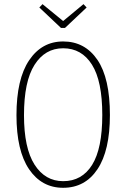

<svg xmlns="http://www.w3.org/2000/svg" viewBox="-20 -892 607 922"><path d="M380.9 -872.1 396 -856 292 -757.8H272.9L168.9 -856L184.1 -872.1L283.2 -791ZM283.2 -692.9Q387.7 -692.9 447.8 -604.7Q507.8 -516.6 507.8 -339.8Q507.8 -168.9 448.2 -79.6Q388.7 9.8 283.2 9.8Q180.2 9.8 119.6 -79.3Q59.1 -168.5 59.1 -338.9Q59.1 -512.2 119.9 -602.5Q180.7 -692.9 283.2 -692.9ZM283.2 -660.2Q196.3 -660.2 145.8 -580.6Q95.2 -501 95.2 -338.9Q95.2 -180.7 146 -101.3Q196.8 -22 283.2 -22Q373.5 -22 422.4 -100.3Q471.2 -178.7 471.2 -339.8Q471.2 -502.9 421.6 -581.5Q372.1 -660.2 283.2 -660.2Z"/></svg>

Font: Fira Sans Compressed UltraLight
Style: Regular
Weight: 200
Width: 1
Designer: Carrois Corporate & Edenspiekermann AG
Foundry: Carrois Corporate GbR & Edenspiekermann AG
Version: Version 4.203;PS 004.203;hotconv 1.0.88;makeotf.lib2.5.64775